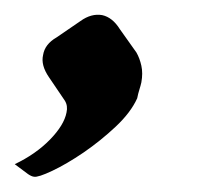

<svg xmlns="http://www.w3.org/2000/svg" viewBox="-56 -139 294 254"><path d="M124.5 -69.5Q128.8 -62 131 -52.1Q133.2 -42.2 131 -30Q130 -25.5 128.4 -20.5Q126.8 -15.5 125.5 -9Q117 9.8 97.1 28.5Q77.2 47.2 54.5 62.8Q31.8 78.2 13.1 87Q-5.5 95.8 -11 94.8Q-14.2 94.5 -18.8 91.4Q-23.2 88.2 -36.5 78.2Q-8.8 65 10 45.8Q28.8 26.5 32 9.8Q34 1 29.8 -5.8L8.8 -36.8Q-2.2 -52.8 1 -66.2Q3.2 -80.5 18.8 -89.5L50.5 -111.2Q64.8 -121.5 79.2 -119Q92.8 -116 102.5 -100.5Z"/></svg>

Font: Young Serif Light
Style: Italic
Weight: 300
Italic angle: -10.979°
Designer: Bastien Sozeau
Foundry: NBR — Bastien Sozeau
Version: Version 5.001